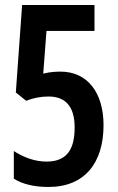

<svg xmlns="http://www.w3.org/2000/svg" viewBox="-20 -734 469 764"><path d="M173 10C317 10 392 -86 392 -236C392 -364 329 -449 221 -449C205 -449 179 -448 152 -441L165 -611H356V-714H68L43 -366L84 -333C113 -344 141 -350 173 -350C239 -350 277 -312 277 -227C277 -142 248 -91 165 -91C120 -91 75 -107 35 -133V-23C71 0 120 10 173 10Z"/></svg>

Font: Noto Sans Gurmukhi UI ExtraCondensed SemiBold
Style: Regular
Weight: 600
Width: 2
Designer: Jelle Bosma - Monotype Design Team
Foundry: Monotype Imaging Inc.
Version: Version 2.004